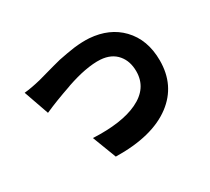

<svg xmlns="http://www.w3.org/2000/svg" viewBox="-133 -903 1235 1131"><g transform="rotate(-30 484.5 -337.5)"><path d="M743 -92Q609 9 362 4L300 -158Q493 -149 602 -201Q718 -256 718 -371Q718 -440 681 -484Q642 -531 569 -536Q523 -539 459 -527Q406 -517 338 -494L328 -490Q281 -474 229 -454Q190 -439 145 -419L85 -590Q136 -595 200 -611L312 -642L362 -655Q421 -667 470 -674Q529 -681 575 -678Q707 -668 786 -586Q870 -499 870 -357Q870 -188 743 -92Z"/></g></svg>

Font: Xiangcui Wave Sans Xiangcui Wave Sans
Style: Regular
Weight: 800
Width: 3
Version: Version 0.920;March 28, 2024;FontCreator 14.0.0.2814 64-bit